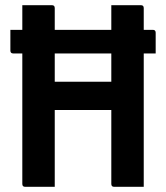

<svg xmlns="http://www.w3.org/2000/svg" viewBox="-20 -720 640 740"><path d="M534 0H420Q409 0 409 -11V-296H191V0H77Q66 0 66 -11V-514H31Q20 -514 20 -525V-605H66V-700H180Q191 -700 191 -689V-605H409V-700H523Q534 -700 534 -689V-605H569Q580 -605 580 -594V-514H534ZM409 -514H191V-405H409Z"/></svg>

Font: Recursive Mn Lnr St SmB
Style: Regular
Weight: 600
Monospace: yes
Version: Version 1.079;hotconv 1.0.112;makeotfexe 2.5.65598; ttfautoh